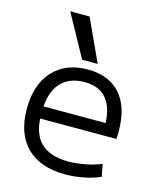

<svg xmlns="http://www.w3.org/2000/svg" viewBox="-118 -873 797 967"><g transform="rotate(15 280.0 -390.0)"><path d="M314 10Q183.7 10 113.2 -60Q42.7 -130 42.7 -260Q42.7 -386 108.5 -458Q174.3 -530 289.7 -530Q400.7 -530 460 -462.3Q519.4 -394.7 519.4 -268.7Q519.4 -258.7 519 -247.6Q518.7 -236.6 518 -229.3H86V-292.7H460L445.3 -272Q445.3 -368.6 406.1 -416.6Q367 -464.6 289.7 -464.6Q208 -464.6 164 -413.5Q120.1 -362.3 120.1 -266.7V-246.7Q120.1 -152 168.4 -104.4Q216.7 -56.7 311.3 -56.7Q354.3 -56.7 400.5 -65.7Q446.7 -74.7 483.7 -90.1L496 -26Q457.7 -9 410 0.5Q362.3 10 314 10ZM248 -570 127 -790H228.1L329 -570Z"/></g></svg>

Font: M PLUS 1 Thin
Style: Regular
Weight: 100
Designer: Coji Morishita
Foundry: UNDERFOREST DESIGN
Version: Version 1.001